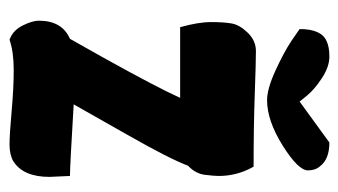

<svg xmlns="http://www.w3.org/2000/svg" viewBox="-178 -550 728 413"><g transform="rotate(90 186.5 -344.0)"><path d="M339 -525Q359 -490 359 -450Q359 -440 356.5 -420Q354 -400 337 -384Q322 -344 271 -254.5Q220 -165 205 -138Q338 -130 359 -130L361 -86Q361 -29 327 -8Q313 0 291.5 0Q270 0 220 -4.5Q170 -9 131 -9Q92 -9 66 0Q46 -7 35.5 -28Q25 -49 25 -63Q25 -113 64 -130Q75 -150 104 -201Q169 -318 191 -367H39Q28 -406 28 -433.5Q28 -461 31 -478Q34 -495 51 -512.5Q68 -530 90.5 -530Q113 -530 183 -527.5Q253 -525 339 -525ZM347 -642Q347 -621 293.5 -587.5Q240 -554 196 -554Q172 -554 133.5 -571.5Q95 -589 69 -606L43 -624Q43 -671 69 -682Q81 -688 102.5 -688Q124 -688 148.5 -672Q173 -656 186 -640L199 -624L287 -688Q323 -688 338 -668Q347 -658 347 -642Z"/></g></svg>

Font: Chela One
Style: Regular
Weight: 400
Designer: Miguel Hernandez
Foundry: LatinoType
Version: Version 1.001